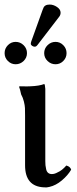

<svg xmlns="http://www.w3.org/2000/svg" viewBox="-22 -804 335 834"><path d="M174.8 -104Q174.8 -93.3 175.5 -86.2Q176.3 -79.1 178.5 -68.8Q180.7 -58.6 187 -53.2Q193.4 -47.9 203.1 -47.9Q215.3 -47.9 228 -55.2Q247.6 -63.5 266.1 -85Q283.2 -80.6 287.1 -66.9Q272.5 -42 246.6 -20.3Q220.7 1.5 192.9 7.8Q181.2 11.2 168.9 9.8Q86.9 5.9 86.9 -85.9V-301.8Q86.9 -323.2 86.4 -334.7Q85.9 -346.2 81.8 -363Q77.6 -379.9 69.8 -394Q65.4 -415.5 61 -426.8L63 -429.2Q64.9 -429.2 75.2 -429Q85.4 -428.7 95 -428.7Q104.5 -428.7 110.8 -429.2Q148.9 -430.7 169.9 -439Q173.3 -439 174.8 -418V-301.8ZM193.8 -784.2Q210 -784.2 225.6 -773.7Q241.2 -763.2 241.2 -749Q241.2 -738.8 234.9 -731L141.1 -608.9Q135.3 -601.1 128.9 -601.1Q123 -601.1 117.4 -605Q111.8 -608.9 111.8 -613.8Q111.8 -618.2 113.8 -624L163.1 -761.2Q163.6 -762.2 164.6 -764.6Q165.5 -767.1 166 -768.1Q171.4 -784.2 193.8 -784.2ZM45.9 -622.1Q65.9 -622.1 80.6 -607.7Q95.2 -593.3 95.2 -573.2Q95.2 -553.2 80.6 -539.1Q65.9 -524.9 45.9 -524.9Q26.4 -524.9 12.2 -539.1Q-2 -553.2 -2 -573.2Q-2 -593.3 12.2 -607.7Q26.4 -622.1 45.9 -622.1ZM219.2 -622.1Q238.8 -622.1 252.9 -607.7Q267.1 -593.3 267.1 -573.2Q267.1 -553.2 252.9 -539.1Q238.8 -524.9 219.2 -524.9Q199.2 -524.9 184.6 -539.1Q169.9 -553.2 169.9 -573.2Q169.9 -593.3 184.6 -607.7Q199.2 -622.1 219.2 -622.1Z"/></svg>

Font: Common Serif News
Style: Regular
Weight: 450
Designer: Philipp H. Poll, Khaled Hosny
Foundry: Stefan Peev, Context Ltd.
Version: Version 1.026